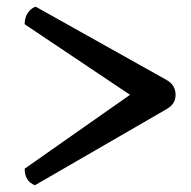

<svg xmlns="http://www.w3.org/2000/svg" viewBox="-20 -593 564 566"><path d="M52.7 -521.5Q52.7 -549.3 71.3 -565.4Q77.1 -570.8 85.4 -573.2L471.7 -356.9Q497.6 -342.3 497.6 -313Q497.6 -287.1 473.1 -272.5L83 -46.9Q52.7 -58.6 52.7 -95.7L363.3 -313.5Z"/></svg>

Font: Copse
Style: Regular
Weight: 400
Version: Version 1.000